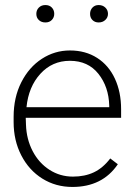

<svg xmlns="http://www.w3.org/2000/svg" viewBox="-20 -731 530 761"><path d="M160 -711Q176 -711 185.5 -701Q195 -691 195 -676Q195 -662 185.5 -652Q176 -642 160 -642Q144 -642 134 -651.5Q124 -661 124 -676Q124 -691 134 -701Q144 -711 160 -711ZM371 -711Q387 -711 397.5 -701Q408 -691 408 -676Q408 -662 397.5 -652Q387 -642 371 -642Q356 -642 346.5 -651.5Q337 -661 337 -676Q337 -691 346.5 -701Q356 -711 371 -711ZM34 -247V-268Q34 -345 64.5 -405Q95 -465 146 -498Q197 -531 257 -531Q319 -531 365 -501.5Q411 -472 435.5 -419Q460 -366 460 -298V-264H82L83 -236Q85 -179 109.5 -132Q134 -85 176 -58Q218 -31 269 -31Q316 -31 352 -48Q388 -65 417 -103L447 -80Q386 10 267 10Q201 10 148 -23Q95 -56 64.5 -115Q34 -174 34 -247ZM85 -306H413V-312Q411 -387 370 -438.5Q329 -490 257 -490Q187 -490 140 -438.5Q93 -387 85 -306Z"/></svg>

Font: Freesentation 2 ExtraLight
Style: Regular
Weight: 260
Designer: glyphs from Roboto by Christian Robertson / Hangul glyphs from Noto Sans CJK(Source Han Sans) by Jang Soo-young and Kang
Foundry: PT&
Version: Version 2.001